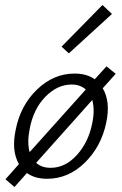

<svg xmlns="http://www.w3.org/2000/svg" viewBox="-20 -713 489 770"><path d="M429 -657 256 -499 227 -526 391 -693ZM444 -417 392 -359Q424 -305 406 -221Q386 -125 320 -60.5Q254 4 169 4Q120 4 88 -19L38 37L2 6L56 -55Q25 -108 43 -193Q62 -290 128.5 -354Q195 -418 279 -418Q328 -418 360 -395L407 -447ZM99 -196Q88 -140 99 -103L324 -354Q302 -374 267 -374Q210 -374 162 -325Q114 -276 99 -196ZM350 -219Q361 -272 350 -312L125 -60Q147 -40 183 -40Q242 -40 288.5 -91.5Q335 -143 350 -219Z"/></svg>

Font: EauTest Semilight
Style: Italic
Weight: 300
Italic angle: -12°
Designer: Christian Thalmann (Catharsis Fonts)
Version: Version 0.001;PS 000.001;hotconv 1.0.88;makeotf.lib2.5.64775